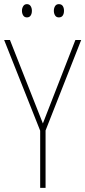

<svg xmlns="http://www.w3.org/2000/svg" viewBox="-20 -907 412 927"><path d="M187 -311 344 -714H372L200 -277V0H174V-276L0 -714H28ZM86 -855Q86 -867 92 -877Q98 -887 110 -887Q122 -887 128 -877.5Q134 -868 134 -855Q134 -841 128 -832Q122 -823 110 -823Q98 -823 92 -832.5Q86 -842 86 -855ZM240 -855Q240 -868 246 -877.5Q252 -887 264 -887Q277 -887 283 -878Q289 -869 289 -855Q289 -841 283 -832Q277 -823 264 -823Q252 -823 246 -832.5Q240 -842 240 -855Z"/></svg>

Font: Noto Sans Gurmukhi UI Condensed Thin
Style: Regular
Weight: 100
Width: 3
Designer: Jelle Bosma - Monotype Design Team
Foundry: Monotype Imaging Inc.
Version: Version 2.004; ttfautohint (v1.8.4.7-5d5b)